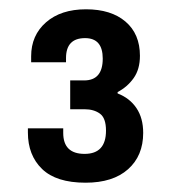

<svg xmlns="http://www.w3.org/2000/svg" viewBox="-20 -821 367 413"><path d="M164 -428Q101 -428 70.5 -457.5Q40 -487 40 -536V-545H116V-535Q116 -490 162 -490Q208 -490 208 -540Q208 -567 195 -576.5Q182 -586 162 -586H131V-648H161Q201 -648 201 -695Q201 -739 163 -739Q122 -739 122 -696V-687H47V-700Q47 -745 79 -773Q111 -801 165 -801Q219 -801 250 -774.5Q281 -748 281 -701Q281 -672 267.5 -653Q254 -634 233 -623V-620Q259 -610 273.5 -588.5Q288 -567 288 -535Q288 -486 255.5 -457Q223 -428 164 -428Z"/></svg>

Font: Archivo SemiCondensed
Style: Bold
Weight: 680
Width: 4
Designer: Hector Gatti
Foundry: Omnibus-Type
Version: Version 2.001; ttfautohint (v1.8.3)